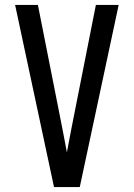

<svg xmlns="http://www.w3.org/2000/svg" viewBox="-20 -755 540 775"><path d="M198 0 41 -735H133L230 -245Q235 -219 240 -193Q245 -167 250 -140Q255 -167 260 -193Q265 -219 270 -245L367 -735H459L302 0Z"/></svg>

Font: Iosevka SS10 Medium
Style: Regular
Weight: 500
Monospace: yes
Designer: Belleve Invis
Foundry: Belleve Invis
Version: Version 28.0.6; ttfautohint (v1.8.4)